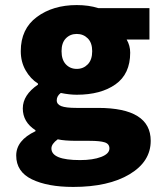

<svg xmlns="http://www.w3.org/2000/svg" viewBox="-20 -532 640 758"><path d="M269 206Q168 206 106 176Q44 146 44 82Q44 22 120 -14V-18Q70 -50 70 -104Q70 -157 130 -198V-202Q100 -221 81 -254.5Q62 -288 62 -330Q62 -418 125.5 -465Q189 -512 283 -512Q330 -512 368 -500H570V-376H480Q494 -352 494 -324Q494 -240 436 -199Q378 -158 283 -158Q254 -158 220 -165Q204 -153 204 -136Q204 -120 222 -113Q240 -106 282 -106H367Q575 -106 575 24Q575 106 491.5 156Q408 206 269 206ZM344 -330Q344 -363 326.5 -380.5Q309 -398 283 -398Q257 -398 240 -380.5Q223 -363 223 -330Q223 -296 240 -278Q257 -260 283 -260Q309 -260 326.5 -278Q344 -296 344 -330ZM296 100Q347 100 379.5 87.5Q412 75 412 54Q412 36 393.5 30Q375 24 334 24H284Q234 24 208 18Q183 36 183 54Q183 100 296 100Z"/></svg>

Font: TypoPRO Source Code Pro
Style: Regular
Weight: 900
Monospace: yes
Designer: Paul D. Hunt, Teo Tuominen
Foundry: Adobe Systems Incorporated
Version: Version 2.010;PS 1.0;hotconv 1.0.84;makeotf.lib2.5.63406